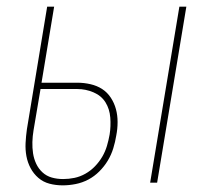

<svg xmlns="http://www.w3.org/2000/svg" viewBox="-20 -550 640 578"><path d="M432 0 520 -530H541L453 0ZM169 8Q169 8 169 8Q169 8 169 8Q148 8 129 3Q110 -2 95.5 -14.5Q81 -27 72 -44Q63 -61 59.5 -80Q56 -99 57 -119.5Q58 -140 61 -161L122 -530H143L105 -301H213Q233 -301 252.5 -296.5Q272 -292 287.5 -282Q303 -272 313.5 -256Q324 -240 329 -221.5Q334 -203 334 -182.5Q334 -162 330 -142Q327 -123 321 -103.5Q315 -84 304.5 -66.5Q294 -49 279 -34Q264 -19 246 -9.5Q228 0 208 4Q188 8 169 8ZM170 -11Q187 -11 204 -14.5Q221 -18 237 -27Q253 -36 266 -49.5Q279 -63 288 -78.5Q297 -94 302 -111Q307 -128 310 -145Q314 -170 312 -196Q310 -222 297.5 -242Q285 -262 261.5 -272Q238 -282 213 -282H102L81 -158Q78 -140 77.5 -122.5Q77 -105 79.5 -88.5Q82 -72 89 -57Q96 -42 108 -31Q120 -20 136 -15.5Q152 -11 170 -11Z"/></svg>

Font: Iosevka Curly Thin Extended
Style: Italic
Weight: 100
Width: 7
Italic angle: -9°
Monospace: yes
Designer: Belleve Invis
Foundry: Belleve Invis
Version: Version 11.1.0; ttfautohint (v1.8.3)